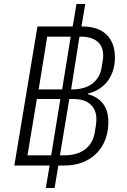

<svg xmlns="http://www.w3.org/2000/svg" viewBox="-20 -831 640 964"><path d="M254 113H210L229 0H52L168 -698H345L364 -811H408L389 -698H393Q474 -698 515.5 -656.5Q557 -615 557 -543Q557 -474 521.5 -425.5Q486 -377 421 -361V-358Q469 -346 496.5 -311.5Q524 -277 524 -218Q524 -171 509 -131Q494 -91 465.5 -62Q437 -33 396.5 -16.5Q356 0 304 0H273ZM292 -382 335 -647H217L174 -382ZM498 -553Q498 -598 469 -622.5Q440 -647 384 -647H379L337 -382H349Q410 -384 446 -413Q482 -442 490 -491L495 -522Q497 -532 497.5 -538.5Q498 -545 498 -553ZM237 -51 283 -334H165L118 -51ZM464 -234Q464 -278 435 -306Q406 -334 346 -334H328L281 -51H301Q368 -51 407.5 -81.5Q447 -112 456 -167L461 -198Q464 -216 464 -234Z"/></svg>

Font: IBM Plex Mono Light
Style: Italic
Weight: 300
Italic angle: -9°
Monospace: yes
Designer: Mike Abbink, Paul van der Laan, Pieter van Rosmalen
Foundry: Bold Monday
Version: Version 2.3